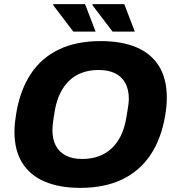

<svg xmlns="http://www.w3.org/2000/svg" viewBox="-20 -898 850 930"><path d="M369 12Q268 12 196.5 -18.5Q125 -49 87.5 -109.5Q50 -170 50 -260Q50 -283 52.5 -305.5Q55 -328 59 -351Q78 -463 129.5 -540.5Q181 -618 265.5 -658.5Q350 -699 468 -699Q570 -699 641.5 -668.5Q713 -638 750.5 -577Q788 -516 788 -425Q788 -404 786 -382Q784 -360 780 -338Q761 -225 708.5 -147Q656 -69 571 -28.5Q486 12 369 12ZM378 -128Q423 -128 459 -141.5Q495 -155 521.5 -180Q548 -205 565.5 -241Q583 -277 591 -323Q595 -346 597.5 -362Q600 -378 601.5 -388.5Q603 -399 603.5 -406Q604 -413 604 -420Q604 -463 587.5 -494.5Q571 -526 538.5 -542.5Q506 -559 458 -559Q414 -559 378 -546Q342 -533 315.5 -507.5Q289 -482 271.5 -446Q254 -410 246 -365Q242 -341 239.5 -325Q237 -309 236 -298.5Q235 -288 234.5 -281Q234 -274 234 -267Q234 -224 250 -193Q266 -162 298 -145Q330 -128 378 -128ZM335 -745 237 -874 239 -878H392L443 -745ZM525 -745 427 -874 429 -878H582L633 -745Z"/></svg>

Font: Archivo SemiBold ExtraBold
Style: Italic
Weight: 800
Italic angle: -10°
Version: Version 2.001